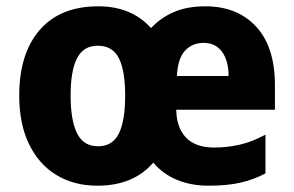

<svg xmlns="http://www.w3.org/2000/svg" viewBox="-20 -579 931 609"><path d="M631 -559Q733 -559 792.5 -494.5Q852 -430 852 -309V-231H539Q540 -174 570 -142.5Q600 -111 660 -111Q700 -111 740 -120Q780 -129 822 -152V-29Q784 -9 742 0.5Q700 10 641 10Q587 10 542.5 -8Q498 -26 466 -63Q403 10 289 10Q214 10 158 -24.5Q102 -59 71.5 -123Q41 -187 41 -276Q41 -409 106 -484Q171 -559 292 -559Q397 -559 459 -490Q490 -523 532 -541Q574 -559 631 -559ZM626 -443Q590 -443 567 -418.5Q544 -394 541 -338H705Q705 -386 684.5 -414.5Q664 -443 626 -443ZM290 -434Q245 -434 224.5 -394.5Q204 -355 204 -276Q204 -197 224.5 -156Q245 -115 291 -115Q337 -115 357 -155.5Q377 -196 377 -276Q377 -355 357 -394.5Q337 -434 290 -434Z"/></svg>

Font: Noto Sans Khmer UI SemiCondensed ExtraBold
Style: Regular
Weight: 800
Width: 4
Designer: Danh Hong and the Monotype Design Team
Foundry: Monotype Imaging Inc.
Version: Version 2.002; ttfautohint (v1.8.4.7-5d5b)